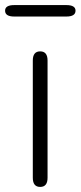

<svg xmlns="http://www.w3.org/2000/svg" viewBox="-29 -735 317 755"><path d="M129 0Q100 0 100 -36V-497Q100 -533 129 -533Q158 -533 158 -497V-36Q158 0 129 0ZM27 -670Q-9 -670 -9 -693Q-9 -715 27 -715H232Q268 -715 268 -693Q268 -670 232 -670Z"/></svg>

Font: Resource Han Rounded KR Light
Style: Regular
Weight: 300
Designer: Cyano Hao (round all glyphs); Ryoko NISHIZUKA 西塚涼子 (kana, bopomofo & ideographs); Paul D. Hunt (Latin, Greek & Cyrillic)
Foundry: Cyano Hao
Version: 0.990